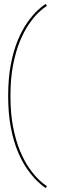

<svg xmlns="http://www.w3.org/2000/svg" viewBox="-20 -770 302 975"><path d="M211.5 185 218.5 175.5Q200 164 176.2 141.2Q152.5 118.5 127.5 82.5Q102.5 46.5 81.2 -4.8Q60 -56 46.5 -124.8Q33 -193.5 33 -282.5Q33 -371.5 46.5 -440.5Q60 -509.5 81.2 -560.8Q102.5 -612 127.5 -648.2Q152.5 -684.5 176.2 -706.8Q200 -729 218.5 -740.5L211.5 -750Q194 -739 169.8 -716.2Q145.5 -693.5 119.5 -656.8Q93.5 -620 71.2 -567.5Q49 -515 35.2 -444.2Q21.5 -373.5 21.5 -282.5Q21.5 -192 35.2 -121.5Q49 -51 71.2 1.5Q93.5 54 119.5 90.5Q145.5 127 169.8 150.2Q194 173.5 211.5 185Z"/></svg>

Font: Anybody SemiExpanded Thin
Style: Regular
Weight: 250
Width: 6
Version: Version 1.113;gftools[0.9.25]